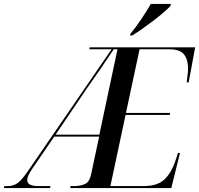

<svg xmlns="http://www.w3.org/2000/svg" viewBox="-79 -954 1010 974"><path d="M-59 0 -57 -10H-41Q-11 -10 10.5 -25.5Q32 -41 64 -88L487 -704H374L376 -714H911L878 -536H868Q869 -544 872 -567.5Q875 -591 875 -606Q875 -652 854.5 -678Q834 -704 779 -704H629L560 -381H784L782 -371H558L481 -10H648Q721 -10 756 -44.5Q791 -79 809 -133L824 -178H834L790 0H277L279 -10H296Q329 -10 352 -20.5Q375 -31 383 -69L424 -261H196L84 -97Q59 -61 59 -41Q59 -10 115 -10H177L175 0ZM203 -271H425L517 -704H498Q465 -654 430.5 -604Q396 -554 358 -500ZM583 -783Q609 -814 637.5 -856.5Q666 -899 686 -934H788L786 -924Q774 -911 751.5 -891.5Q729 -872 701 -850.5Q673 -829 644.5 -809Q616 -789 592 -774H581Z"/></svg>

Font: Noto Serif Display SemiCondensed Medium
Style: Italic
Weight: 500
Width: 4
Italic angle: -12°
Designer: Monotype Design Team
Foundry: Monotype Imaging Inc.
Version: Version 2.009